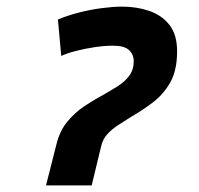

<svg xmlns="http://www.w3.org/2000/svg" viewBox="-20 -560 600 580"><path d="M119 0 150 -122Q160 -164 183 -192Q206 -220 234.5 -239Q263 -258 291 -273Q316 -287 337 -300.5Q358 -314 371 -332Q384 -350 384 -375Q384 -395 370 -408.5Q356 -422 321 -422Q296 -422 266 -417.5Q236 -413 209 -406Q182 -399 165 -391L155 -501Q183 -513 218 -522Q253 -531 288 -535.5Q323 -540 349 -540Q393 -540 431 -527Q469 -514 492 -484.5Q515 -455 515 -405Q515 -347 494 -310.5Q473 -274 441 -250Q409 -226 376 -207Q355 -194 336 -181.5Q317 -169 304 -154.5Q291 -140 286 -120L257 0Z"/></svg>

Font: Ubuntu Sans Mono
Style: Bold Italic
Weight: 700
Italic angle: -13.5°
Monospace: yes
Designer: Dalton Maag Ltd
Foundry: Dalton Maag Ltd
Version: Version 1.006